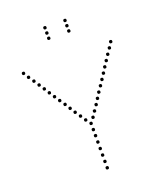

<svg xmlns="http://www.w3.org/2000/svg" viewBox="-165 -1025 958 1134"><g transform="rotate(-20 314.5 -458.5)"><path d="M314 -199Q304 -199 304 -209Q304 -219 314 -219Q324 -219 324 -209Q324 -199 314 -199ZM314 -159Q304 -159 304 -169Q304 -179 314 -179Q324 -179 324 -169Q324 -159 314 -159ZM314 -118Q304 -118 304 -128Q304 -138 314 -138Q324 -138 324 -128Q324 -118 314 -118ZM314 -77Q304 -77 304 -87Q304 -97 314 -97Q324 -97 324 -87Q324 -77 314 -77ZM314 -276Q304 -276 304 -286Q304 -296 314 -296Q324 -296 324 -286Q324 -276 314 -276ZM314 -237Q304 -237 304 -247Q304 -257 314 -257Q324 -257 324 -247Q324 -237 314 -237ZM314 -37Q304 -37 304 -47Q304 -57 314 -57Q324 -57 324 -47Q324 -37 314 -37ZM314 3Q304 3 304 -7Q304 -17 314 -17Q324 -17 324 -7Q324 3 314 3ZM40 -690Q30 -690 30 -700Q30 -710 40 -710Q50 -710 50 -700Q50 -690 40 -690ZM82 -626Q72 -626 72 -636Q72 -646 82 -646Q92 -646 92 -636Q92 -626 82 -626ZM103 -594Q93 -594 93 -604Q93 -614 103 -614Q113 -614 113 -604Q113 -594 103 -594ZM165 -498Q155 -498 155 -508Q155 -518 165 -518Q175 -518 175 -508Q175 -498 165 -498ZM186 -466Q176 -466 176 -476Q176 -486 186 -486Q196 -486 196 -476Q196 -466 186 -466ZM124 -562Q114 -562 114 -572Q114 -582 124 -582Q134 -582 134 -572Q134 -562 124 -562ZM144 -530Q134 -530 134 -540Q134 -550 144 -550Q154 -550 154 -540Q154 -530 144 -530ZM248 -370Q238 -370 238 -380Q238 -390 248 -390Q258 -390 258 -380Q258 -370 248 -370ZM270 -338Q260 -338 260 -348Q260 -358 270 -358Q280 -358 280 -348Q280 -338 270 -338ZM208 -434Q198 -434 198 -444Q198 -454 208 -454Q218 -454 218 -444Q218 -434 208 -434ZM228 -402Q218 -402 218 -412Q218 -422 228 -422Q238 -422 238 -412Q238 -402 228 -402ZM291 -306Q281 -306 281 -316Q281 -326 291 -326Q301 -326 301 -316Q301 -306 291 -306ZM60 -658Q50 -658 50 -668Q50 -678 60 -678Q70 -678 70 -668Q70 -658 60 -658ZM588 -690Q578 -690 578 -700Q578 -710 588 -710Q598 -710 598 -700Q598 -690 588 -690ZM546 -626Q536 -626 536 -636Q536 -646 546 -646Q556 -646 556 -636Q556 -626 546 -626ZM525 -594Q515 -594 515 -604Q515 -614 525 -614Q535 -614 535 -604Q535 -594 525 -594ZM463 -498Q453 -498 453 -508Q453 -518 463 -518Q473 -518 473 -508Q473 -498 463 -498ZM442 -466Q432 -466 432 -476Q432 -486 442 -486Q452 -486 452 -476Q452 -466 442 -466ZM504 -562Q494 -562 494 -572Q494 -582 504 -582Q514 -582 514 -572Q514 -562 504 -562ZM484 -530Q474 -530 474 -540Q474 -550 484 -550Q494 -550 494 -540Q494 -530 484 -530ZM380 -370Q370 -370 370 -380Q370 -390 380 -390Q390 -390 390 -380Q390 -370 380 -370ZM358 -338Q348 -338 348 -348Q348 -358 358 -358Q368 -358 368 -348Q368 -338 358 -338ZM420 -434Q410 -434 410 -444Q410 -454 420 -454Q430 -454 430 -444Q430 -434 420 -434ZM400 -402Q390 -402 390 -412Q390 -422 400 -422Q410 -422 410 -412Q410 -402 400 -402ZM337 -306Q327 -306 327 -316Q327 -326 337 -326Q347 -326 347 -316Q347 -306 337 -306ZM568 -658Q558 -658 558 -668Q558 -678 568 -678Q578 -678 578 -668Q578 -658 568 -658ZM251 -834Q241 -834 241 -844Q241 -854 251 -854Q261 -854 261 -844Q261 -834 251 -834ZM251 -867Q241 -867 241 -877Q241 -887 251 -887Q261 -887 261 -877Q261 -867 251 -867ZM251 -900Q241 -900 241 -910Q241 -920 251 -920Q261 -920 261 -910Q261 -900 251 -900ZM377 -834Q367 -834 367 -844Q367 -854 377 -854Q387 -854 387 -844Q387 -834 377 -834ZM377 -867Q367 -867 367 -877Q367 -887 377 -887Q387 -887 387 -877Q387 -867 377 -867ZM377 -900Q367 -900 367 -910Q367 -920 377 -920Q387 -920 387 -910Q387 -900 377 -900Z"/></g></svg>

Font: Raleway Dots 
Style: Regular
Weight: 400
Version: Version 1.000